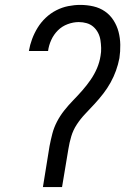

<svg xmlns="http://www.w3.org/2000/svg" viewBox="-20 -763 540 783"><path d="M155 0 182 -167Q187 -193 193.5 -218Q200 -243 212.5 -267Q225 -291 242 -312.5Q259 -334 278.5 -354Q298 -374 316 -394.5Q334 -415 349.5 -437.5Q365 -460 375.5 -484.5Q386 -509 390 -535Q393 -551 392.5 -567.5Q392 -584 389.5 -600Q387 -616 379.5 -630Q372 -644 360.5 -654Q349 -664 333.5 -668.5Q318 -673 301 -673Q279 -673 256 -664.5Q233 -656 216 -639Q199 -622 189 -600Q179 -578 176 -555H98V-556Q102 -580 111 -604Q120 -628 133.5 -650Q147 -672 166.5 -690.5Q186 -709 209.5 -721Q233 -733 258 -738Q283 -743 307 -743Q335 -743 361 -737Q387 -731 408 -716.5Q429 -702 443 -680Q457 -658 463.5 -633Q470 -608 470.5 -580.5Q471 -553 467 -526Q462 -500 453 -475Q444 -450 431 -426.5Q418 -403 401 -381Q384 -359 365 -338.5Q346 -318 327 -298Q308 -278 293 -255Q278 -232 270.5 -206.5Q263 -181 259 -156L233 0Z"/></svg>

Font: Iosevka Term Oblique
Style: Regular
Weight: 400
Italic angle: -9°
Monospace: yes
Designer: Belleve Invis
Foundry: Belleve Invis
Version: Version 31.4.0